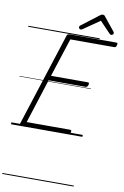

<svg xmlns="http://www.w3.org/2000/svg" viewBox="-172 -1367 1280 1978"><g transform="rotate(10 468.0 -378.0)"><path d="M114 0Q100 0 93.5 -5.5Q87 -11 91 -23L405 -998Q409 -1008 415.5 -1012.5Q422 -1017 437 -1017H922Q933 -1017 935 -1011Q937 -1005 934 -992Q931 -979 924.5 -973Q918 -967 908 -967H450L319 -563H704Q715 -563 717 -556.5Q719 -550 716 -538Q712 -525 705.5 -519Q699 -513 690 -513H303L155 -50H609Q620 -50 622.5 -44Q625 -38 621 -25Q618 -12 611.5 -6Q605 0 595 0ZM537 -1086Q528 -1086 522 -1093Q516 -1100 516 -1107Q516 -1113 518 -1116.5Q520 -1120 524 -1124L706 -1263Q716 -1271 722.5 -1273.5Q729 -1276 737 -1276Q744 -1276 750 -1273Q756 -1270 761 -1262L874 -1122Q877 -1118 878.5 -1114Q880 -1110 880 -1106Q880 -1097 871.5 -1091.5Q863 -1086 856 -1086Q850 -1086 845.5 -1088.5Q841 -1091 837 -1096L727 -1211L559 -1095Q552 -1090 547 -1088Q542 -1086 537 -1086ZM0 510H747V520H0ZM0 -20H747V0H0ZM0 -505H747V-500H0ZM0 -1030H747V-1020H0Z"/></g></svg>

Font: Playwrite CO Guides
Style: Regular
Weight: 400
Designer: Veronika Burian, José Scaglione
Foundry: TypeTogether
Version: Version 1.003